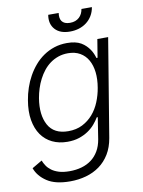

<svg xmlns="http://www.w3.org/2000/svg" viewBox="-100 -795 802 1079"><g transform="rotate(-10 300.5 -255.5)"><path d="M16 106.5 73.5 72.8Q79.5 88.4 89.7 103.7Q99.8 119 116.7 131.4Q133.5 143.8 158.4 151.5Q183.2 159.1 218.8 159.1Q255.7 159.1 287.5 150Q319.2 141 343.8 122.5Q368.3 104 384.6 76.2Q400.9 48.3 407.3 10.3L426.5 -112.6H420.8Q409.8 -94.1 393.5 -74.9Q377.1 -55.8 354.4 -40.5Q331.7 -25.2 302.4 -15.4Q273.1 -5.7 236.2 -5.7Q187.5 -5.7 149.3 -24.1Q111.2 -42.6 87 -77.2Q62.9 -111.9 54.3 -161.8Q45.8 -211.6 56.5 -274.1Q62.1 -308.9 73.7 -343.2Q85.2 -377.5 102.5 -408.4Q119.7 -439.3 142.4 -465.7Q165.1 -492.2 193.4 -511.5Q221.6 -530.9 255.1 -541.9Q288.7 -552.9 327.8 -552.9Q377.8 -552.9 408 -535.2Q422.9 -526.3 434.3 -515.1Q445.7 -503.9 454 -491.7Q462.4 -479.4 467.9 -466.6Q473.4 -453.8 476.9 -441.4H483.3L500.4 -545.5H562.1L469.8 14.2Q460.9 66.4 437.7 104.4Q414.4 142.4 380.3 167.1Q346.2 191.8 303.3 203.8Q260.3 215.9 212 215.9Q127.8 215.9 80.6 184.7Q32.7 153.1 16 106.5ZM136.7 -122.5Q169 -63.6 250.4 -63.6Q296.2 -63.6 331.1 -81.3Q366.1 -99.1 391.5 -128.4Q416.9 -157.7 432.5 -196Q448.2 -234.4 454.9 -275.2Q463.1 -323.2 458.5 -363.5Q453.8 -403.8 437.1 -433.1Q420.5 -462.4 391.9 -478.9Q363.3 -495.4 323.5 -495.4Q293.3 -495.4 267.8 -486.5Q242.2 -477.6 221.1 -462.2Q199.9 -446.7 183.2 -425.6Q166.5 -404.5 153.9 -380Q141.3 -355.5 132.8 -328.8Q124.3 -302.2 119.7 -275.2Q104.4 -181.5 136.7 -122.5ZM252.1 -727.3H311.8Q309.7 -713.4 311.3 -701.3Q312.9 -689.3 319.2 -680.4Q325.6 -671.5 337 -666.5Q348.4 -661.6 365.4 -661.6Q382.5 -661.6 395.6 -666.5Q408.7 -671.5 418.3 -680.4Q427.9 -689.3 433.8 -701.3Q439.6 -713.4 441.8 -727.3H501.4Q496.8 -699.9 483.8 -678.6Q470.9 -657.3 451.7 -642.8Q432.5 -628.2 408.4 -620.7Q384.2 -613.3 357.2 -613.3Q300.4 -613.3 272 -644.9Q243.6 -676.5 252.1 -727.3Z"/></g></svg>

Font: Inter P Light
Style: Italic
Weight: 300
Italic angle: 9.39999°
Designer: Rasmus Andersson
Foundry: rsms
Version: Version 3.018;git-588b23468